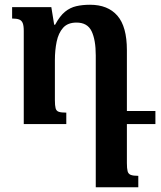

<svg xmlns="http://www.w3.org/2000/svg" viewBox="-20 -522 679 808"><path d="M514 164Q514 187 517 198.5Q520 210 530.5 214Q541 218 562 218V266H383V-289Q383 -354 365.5 -390.5Q348 -427 302 -427Q265 -427 245.5 -405Q226 -383 218.5 -347Q211 -311 211 -269V-100Q211 -78 214 -66.5Q217 -55 227.5 -51.5Q238 -48 259 -48V0H80V-392Q80 -414 75.5 -425Q71 -436 60.5 -440Q50 -444 31 -444V-492H196L208 -418H212Q232 -455 253.5 -472.5Q275 -490 301 -496Q327 -502 359 -502Q434 -502 474 -456Q514 -410 514 -311ZM481 0V-55H634V0Z"/></svg>

Font: Noto Serif Armenian SemiBold
Style: Regular
Weight: 600
Version: Version 2.007